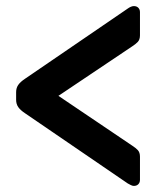

<svg xmlns="http://www.w3.org/2000/svg" viewBox="-20 -627 544 631"><path d="M420 -16Q415 -16 409.5 -19Q404 -22 400 -24L62 -255Q47 -265 40 -275Q33 -285 33 -299V-324Q33 -338 40 -348Q47 -358 62 -368L400 -599Q404 -602 409.5 -604.5Q415 -607 420 -607Q429 -607 434.5 -601.5Q440 -596 440 -587V-511Q440 -497 433 -489.5Q426 -482 415 -475L172 -312L415 -148Q426 -141 433 -133.5Q440 -126 440 -112V-36Q440 -27 434.5 -21.5Q429 -16 420 -16Z"/></svg>

Font: Rubik Medium
Style: Regular
Weight: 500
Designer: Hubert and Fischer
Foundry: Hubert and Fischer
Version: Version 2.300; ttfautohint (v1.8.4.7-5d5b);gftools[0.9.30]